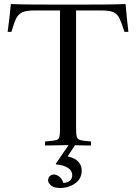

<svg xmlns="http://www.w3.org/2000/svg" viewBox="-20 -722 680 954"><path d="M204 1Q203 -9 204 -19Q240 -22 255.5 -25Q271 -28 274.5 -39.5Q278 -51 278 -77V-670H151Q111 -670 91 -661Q71 -652 60 -629.5Q49 -607 37 -564Q28 -563 18 -564Q23 -599 27 -635.5Q31 -672 34 -702Q81 -700 147 -699.5Q213 -699 319 -699Q427 -699 492 -699.5Q557 -700 604 -702Q606 -673 610 -636Q614 -599 618 -564Q607 -563 598 -564Q585 -607 574 -630Q563 -653 543.5 -661.5Q524 -670 484 -670H358V-86Q358 -56 361.5 -42.5Q365 -29 380.5 -25.5Q396 -22 432 -19Q433 -9 432 1Q417 1 395.5 0.5Q374 0 353 -0.5Q332 -1 318 -1Q297 -1 262 0Q227 1 204 1ZM327 -10H359L316 55Q355 64 370.5 83Q386 102 386 125Q386 166 353.5 189Q321 212 279 212Q248 212 233.5 199.5Q219 187 219 174Q219 161 227.5 153Q236 145 248 145Q259 145 272.5 154Q286 163 295 187Q319 185 329 174Q339 163 339 149Q339 126 317.5 112Q296 98 259 95L257 92Z"/></svg>

Font: Castoro Titling
Style: Regular
Weight: 400
Version: Version 2.04